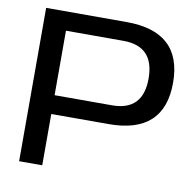

<svg xmlns="http://www.w3.org/2000/svg" viewBox="-76 -748 841 826"><g transform="rotate(10 344.5 -335.0)"><path d="M412.1 -669.9Q653.8 -669.9 653.8 -446.8Q653.8 -224.1 412.1 -224.1H161.1V0H60.1V-669.9ZM161.1 -306.2H412.1Q546.9 -306.2 546.9 -446.8Q546.9 -587.9 412.1 -587.9H161.1Z"/></g></svg>

Font: LT Wave
Style: Regular
Weight: 400
Designer: Daniel Lyons
Version: Version 2.5 (Glyphs App)